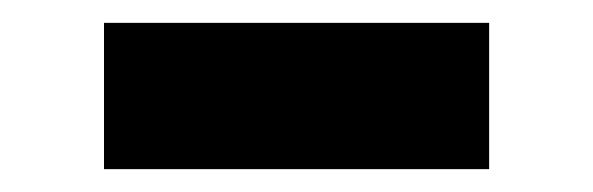

<svg xmlns="http://www.w3.org/2000/svg" viewBox="-20 -374 519 168"><path d="M71 -226V-354H408V-226Z"/></svg>

Font: M PLUS 1p ExtraBold
Style: Regular
Weight: 800
Version: Version 1.062